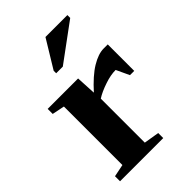

<svg xmlns="http://www.w3.org/2000/svg" viewBox="-209 -777 861 861"><g transform="rotate(-45 221.5 -347.0)"><path d="M225 -364 224 -363Q276 -421 319 -447Q362 -473 396 -473H422V-305H395L366 -367Q334 -367 296 -354Q254 -340 228 -323V-44L301 -32V0H27V-32L86 -44V-415L27 -427V-459H220ZM167 -545V-561L248 -694H387V-676L209 -545Z"/></g></svg>

Font: Libra Serif Modern
Style: Bold
Weight: 700
Designer: Stefan Peev, Context Ltd
Foundry: Ascender Corporation
Version: Version 1.000